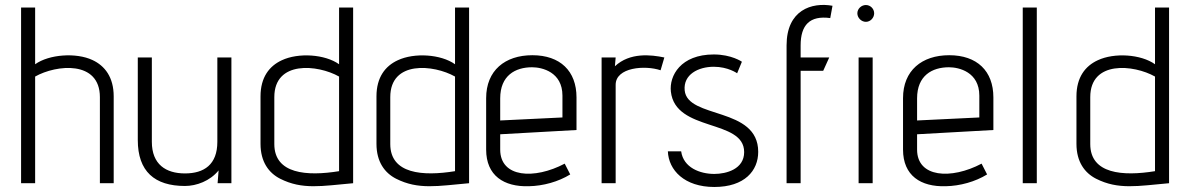

<svg xmlns="http://www.w3.org/2000/svg" viewBox="-20 -730 4711 765"><path d="M433 0V-346C433 -422 398 -468 348 -491C284 -521 176 -514 120 -474V-700H64V0H120V-425C205 -473 378 -490 378 -343V0Z M902 0V-501H846V-165C846 -74 793 -39 717 -39C641 -39 585 -75 585 -165V-501H529V-172C529 -47 596 11 717 11C763 11 817 -9 851 -51L847 0Z M1018 -157C1018 -85 1051 -41 1096 -18C1185 27 1262 11 1387 0V-700H1331V-474C1275 -514 1169 -521 1103 -490C1053 -467 1018 -422 1018 -346ZM1331 -48C1202 -27 1073 -37 1073 -156V-343C1073 -490 1246 -473 1331 -425Z M1480 -157C1480 -85 1513 -41 1558 -18C1647 27 1724 11 1849 0V-700H1793V-474C1737 -514 1631 -521 1565 -490C1515 -467 1480 -422 1480 -346ZM1793 -48C1664 -27 1535 -37 1535 -156V-343C1535 -490 1708 -473 1793 -425Z M2230 -78C2109 -14 1973 -22 1973 -134V-195L2277 -212V-342C2277 -447 2212 -510 2101 -510C1992 -510 1917 -449 1917 -339V-134C1917 -30 1988 15 2087 12C2144 11 2205 -6 2252 -35ZM2221 -262 1973 -250V-338C1973 -429 2033 -462 2100 -462C2140 -462 2221 -443 2221 -349Z M2433 0V-392C2433 -462 2550 -471 2612 -450L2627 -501C2574 -512 2490 -522 2430 -466L2433 -501H2377V0Z M2641 -127C2644 -52 2707 15 2826 15C2947 15 3001 -50 3001 -125C3001 -306 2719 -255 2708 -370C2702 -433 2762 -464 2824 -464C2881 -464 2917 -438 2917 -438L2936 -484C2936 -484 2895 -513 2824 -513C2692 -513 2646 -428 2653 -365C2671 -203 2945 -257 2945 -124C2945 -56 2874 -37 2826 -37C2769 -37 2703 -62 2694 -127Z M3170 0V-448H3260L3284 -501H3170V-549C3170 -630 3206 -669 3288 -658L3297 -707C3214 -722 3114 -690 3114 -549V0Z M3430 -643C3448 -643 3463 -659 3463 -677C3463 -695 3448 -710 3430 -710C3412 -710 3396 -695 3396 -677C3396 -659 3412 -643 3430 -643ZM3457 0V-501H3401V0Z M3891 -78C3770 -14 3634 -22 3634 -134V-195L3938 -212V-342C3938 -447 3873 -510 3762 -510C3653 -510 3578 -449 3578 -339V-134C3578 -30 3649 15 3748 12C3805 11 3866 -6 3913 -35ZM3882 -262 3634 -250V-338C3634 -429 3694 -462 3761 -462C3801 -462 3882 -443 3882 -349Z M4111 0V-700H4055V0Z M4269 -157C4269 -85 4302 -41 4347 -18C4436 27 4513 11 4638 0V-700H4582V-474C4526 -514 4420 -521 4354 -490C4304 -467 4269 -422 4269 -346ZM4582 -48C4453 -27 4324 -37 4324 -156V-343C4324 -490 4497 -473 4582 -425Z"/></svg>

Font: Advent Pro
Style: Regular
Weight: 400
Designer: Andreas Kalpakidis
Foundry: Andreas Kalpakidis
Version: Version 2.002 2008